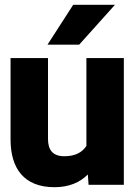

<svg xmlns="http://www.w3.org/2000/svg" viewBox="-20 -770 568 800"><path d="M24 -189C24 -67 81 10 207 10C268 10 313 -10 346 -43L349 0H496V-528H340V-162C323 -136 295 -119 248 -119C201 -119 180 -144 180 -191V-528H24ZM178 -584H310L459 -750H285Z"/></svg>

Font: Asimov Pro
Style: Blk
Weight: 900
Designer: Google
Version: Version 2.000980; 2014